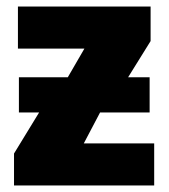

<svg xmlns="http://www.w3.org/2000/svg" viewBox="-20 -569 517 589"><path d="M442 -549V-443L373 -332H439V-224H287L237 -129H453V0H23V-98L100 -224H38V-332H188L239 -420H35V-549Z"/></svg>

Font: Noto Sans Disp ExtBd
Style: Regular
Weight: 800
Designer: Monotype Design Team
Foundry: Monotype Imaging Inc.
Version: Version 2.000;GOOG;noto-source:20170915:90ef993387c0; ttfaut